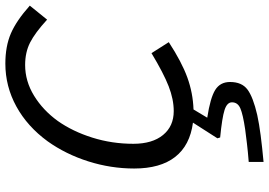

<svg xmlns="http://www.w3.org/2000/svg" viewBox="-160 -550 980 699"><g transform="rotate(-90 329.5 -200.0)"><path d="M381 148Q381 191 353.5 211.5Q326 232 261 247Q229 254 186.5 259.5Q144 265 90 270V216Q128 213 157 209.5Q186 206 209 203Q263 195 285 185.5Q307 176 307 155Q307 137 279 128Q251 119 179 112L176 102L233 13Q150 2 108 -52Q66 -106 66 -201Q66 -286 92 -368Q118 -450 165 -516Q219 -590 292 -630Q365 -670 448 -670Q511 -670 557.5 -650Q604 -630 659 -581L608 -518Q560 -562 524.5 -580Q489 -598 443 -598Q384 -598 331 -565.5Q278 -533 239 -479Q201 -425 178.5 -353.5Q156 -282 156 -204Q156 -135 188 -96Q220 -57 275 -57Q318 -57 365.5 -75.5Q413 -94 486 -138L526 -75Q454 -28 397.5 -7.5Q341 13 281 15L251 65Q323 76 352 94Q381 112 381 148Z"/></g></svg>

Font: Intel One Mono
Style: Italic
Weight: 400
Italic angle: -16°
Monospace: yes
Designer: Fred Shallcrass
Foundry: Frere-Jones Type LLC
Version: Version 1.400;hotconv 1.1.0;makeotfexe 2.6.0;FJTRelease1.4